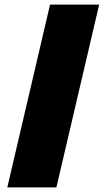

<svg xmlns="http://www.w3.org/2000/svg" viewBox="-20 -820 454 840"><path d="M11.9 0H226.7L413.9 -800H199Z"/></svg>

Font: Calandify
Style: Semi Bold Italic
Weight: 700
Italic angle: -12°
Designer: Larry Fischer
Foundry: Larry Fischer
Version: Version 1.0; ttfautohint (v1.8.4.7-5d5b)